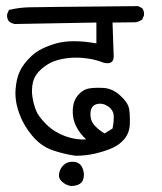

<svg xmlns="http://www.w3.org/2000/svg" viewBox="-20 -577 540 639"><path d="M215.8 42Q199.2 39.1 186.5 27.8Q173.8 16.6 176.8 0Q179.7 -16.6 192.4 -28.3Q205.1 -40 224.6 -38.6Q244.1 -37.1 252.4 -22Q260.7 -6.8 258.8 10.7Q256.8 28.3 245.1 35.2Q233.4 42 215.8 42ZM231.4 -58.6Q190.4 -64.5 153.3 -77.6Q116.2 -90.8 87.4 -125Q58.6 -159.2 43.9 -199.7Q29.3 -240.2 31.7 -277.8Q34.2 -315.4 46.4 -340.8Q58.6 -366.2 85.9 -391.6Q113.3 -417 165.5 -432.1Q217.8 -447.3 300.8 -432.6V-502L29.3 -497.1Q18.6 -499 9.8 -505.9Q2 -515.6 3.9 -530.3L9.8 -543.9Q42 -551.8 76.2 -552.7Q110.4 -553.7 439.5 -556.6L453.1 -549.8Q460.9 -540 459 -525.4L453.1 -511.7Q442.4 -504.9 431.6 -502.9L354.5 -502L358.4 -389.6Q358.4 -360.4 325.2 -368.2Q297.9 -378.9 268.6 -382.8Q239.3 -386.7 211.9 -384.3Q184.6 -381.8 162.1 -374Q139.6 -366.2 117.7 -347.2Q95.7 -328.1 89.8 -303.7Q84 -279.3 87.9 -254.4Q91.8 -229.5 100.1 -209Q108.4 -188.5 134.8 -162.6Q161.1 -136.7 197.8 -123.5Q234.4 -110.4 266.6 -113.3Q245.1 -132.8 232.9 -157.7Q220.7 -182.6 222.2 -211.9Q223.6 -241.2 239.7 -260.3Q255.9 -279.3 276.9 -282.7Q297.9 -286.1 326.2 -284.2Q354.5 -282.2 380.4 -258.8Q406.2 -235.4 409.7 -214.4Q413.1 -193.4 412.1 -164.6Q411.1 -135.7 395 -115.7Q378.9 -95.7 355 -85Q331.1 -74.2 298.8 -66.4Q266.6 -58.6 231.4 -58.6ZM354.5 -149.4Q359.4 -172.9 358.4 -191.9Q357.4 -210.9 339.4 -223.1Q321.3 -235.4 302.2 -230.5Q283.2 -225.6 281.2 -202.6Q279.3 -179.7 291 -164.1Q302.7 -148.4 328.1 -132.8Z"/></svg>

Font: JasonHandwriting4
Style: Regular
Weight: 400
Version: Version 1.01.21